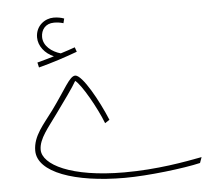

<svg xmlns="http://www.w3.org/2000/svg" viewBox="-52 -759 950 837"><g transform="rotate(-5 423.5 -340.5)"><path d="M130 -491C185 -505 252 -527 300 -545L293 -565C273 -558 253 -551 230 -544C191 -555 155 -583 155 -622C155 -653 174 -680 212 -680C227 -680 240 -678 253 -674L258 -694C245 -699 229 -702 212 -702C175 -702 133 -674 133 -622C133 -585 160 -550 199 -534C182 -529 156 -521 125 -513ZM461 21C563 21 721 2 793 -15L802 -40C728 -26 606 -3 461 -3C228 -3 106 -68 106 -133C106 -181 148 -227 188 -283C222 -330 268 -393 282 -419C308 -401 370 -292 396 -224L416 -237C381 -322 315 -442 284 -442C259 -442 234 -386 171 -300C130 -244 82 -196 82 -131C82 -36 242 21 461 21Z"/></g></svg>

Font: Noto Sans Arabic ExtCond Thin
Style: Regular
Weight: 100
Width: 2
Designer: Monotype Design Team, Nadine Chahine, Nizar Qandah and Khaled Hosny
Foundry: Monotype Imaging Inc.
Version: Version 2.012